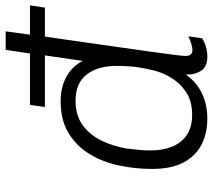

<svg xmlns="http://www.w3.org/2000/svg" viewBox="-58 -702 770 695"><g transform="rotate(-90 327.5 -355.0)"><path d="M245 10Q192 10 151 -11Q110 -32 86.5 -76Q63 -120 63 -190Q63 -251 75.5 -310Q88 -369 117 -416.5Q146 -464 193 -492.5Q240 -521 308 -521Q359 -521 397 -500Q435 -479 454 -441L474 -578H287L295 -632H481L494 -720H561Q555 -677 549 -632H655L647 -578H542Q532 -508 522 -439Q512 -368 503 -305Q494 -242 487 -192Q480 -142 476 -110Q472 -78 472 -70Q472 -56 477.5 -50Q483 -44 493 -44Q504 -44 517.5 -48.5Q531 -53 543 -59L536 -9Q506 10 469 10Q433 10 418 -13.5Q403 -37 405 -68Q376 -28 335.5 -9Q295 10 245 10ZM259 -45Q309 -45 342 -67.5Q375 -90 394.5 -123.5Q414 -157 421 -190Q432 -238 434 -267Q436 -296 436 -318Q436 -386 405 -426.5Q374 -467 310 -467Q256 -467 220.5 -440.5Q185 -414 165 -372Q145 -330 137 -283Q135 -263 133 -247Q131 -231 130.5 -218.5Q130 -206 130 -194Q130 -152 143.5 -118Q157 -84 185.5 -64.5Q214 -45 259 -45Z"/></g></svg>

Font: Chivo Mono Medium ExtraLight
Style: Italic
Weight: 250
Italic angle: -8.05°
Monospace: yes
Version: Version 1.008